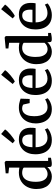

<svg xmlns="http://www.w3.org/2000/svg" viewBox="1203 -2124 932 3378"><g transform="rotate(-90 1669.0 -435.0)"><path d="M250 11Q206.5 11 167.2 -5.2Q128 -21.5 97.8 -55Q67.5 -88.5 50 -140.5Q32.5 -192.5 32.5 -263.5Q32.5 -347.5 66.5 -416.8Q100.5 -486 165.8 -527.5Q231 -569 324 -569Q347.5 -569 369 -566.2Q390.5 -563.5 409 -559.5V-741L309 -753V-801L499 -819H502L526.5 -801V-54.5H582.5V-4.5Q562 0 532.2 5.2Q502.5 10.5 472.5 10.5Q446.5 10.5 433 2Q419.5 -6.5 419.5 -38.5V-69Q403 -48 377.2 -29.5Q351.5 -11 319.2 0Q287 11 250 11ZM295.5 -64Q322 -64 344.2 -72.5Q366.5 -81 383 -93.2Q399.5 -105.5 409 -117.5V-482.5Q401.5 -494 375.2 -502.5Q349 -511 318.5 -511Q274 -511 238.2 -488Q202.5 -465 181.5 -414Q160.5 -363 159.5 -279Q158.5 -202.5 177 -155Q195.5 -107.5 226.5 -85.8Q257.5 -64 295.5 -64Z M896.5 11Q810 11 754 -26Q698 -63 670.8 -128.2Q643.5 -193.5 643.5 -278.5Q643.5 -345.5 662.8 -399Q682 -452.5 717.2 -490.5Q752.5 -528.5 800.8 -548.8Q849 -569 907 -569Q1003.5 -569 1055.8 -517.2Q1108 -465.5 1110.5 -369Q1110.5 -338 1109 -315Q1107.5 -292 1103.5 -274.5H767.5Q768.5 -227.5 779.5 -189Q790.5 -150.5 811 -123Q831.5 -95.5 861.8 -80.5Q892 -65.5 931.5 -65.5Q973 -65.5 1015 -80.2Q1057 -95 1080 -112L1101.5 -64.5Q1084 -46.5 1052 -29.2Q1020 -12 979.5 -0.5Q939 11 896.5 11ZM767.5 -330H989Q990 -339.5 990.8 -351.5Q991.5 -363.5 991.5 -373Q991.5 -433.5 968.2 -471.8Q945 -510 889.5 -510Q864.5 -510 843.2 -501.2Q822 -492.5 805.8 -472Q789.5 -451.5 779.8 -416.8Q770 -382 767.5 -330ZM880 -641 837.5 -677.5 1000.5 -881 1081 -812Q1070 -793 1045.2 -767.5Q1020.5 -742 990 -716Q959.5 -690 930.5 -669.8Q901.5 -649.5 881.5 -641Z M1440.5 11Q1355 11 1298.8 -26.2Q1242.5 -63.5 1214.8 -127.5Q1187 -191.5 1186.5 -272Q1186.5 -335 1205 -389Q1223.5 -443 1259.8 -483.5Q1296 -524 1348.5 -546.5Q1401 -569 1468.5 -569Q1505.5 -569 1534.8 -563.2Q1564 -557.5 1586 -550.5Q1608 -543.5 1622.5 -539L1617 -379H1544L1520.5 -484Q1519 -492.5 1508 -498.5Q1497 -504.5 1481.8 -508Q1466.5 -511.5 1451.5 -511.5Q1410.5 -511.5 1379.8 -488.5Q1349 -465.5 1331.5 -419.2Q1314 -373 1313.5 -302Q1313 -242.5 1324.5 -197.8Q1336 -153 1356.5 -123.8Q1377 -94.5 1405.5 -79.8Q1434 -65 1467.5 -65Q1498 -65 1524.5 -71.5Q1551 -78 1572.8 -87.8Q1594.5 -97.5 1609.5 -107.5L1630 -63Q1614.5 -46.5 1585.8 -29.5Q1557 -12.5 1519.5 -0.8Q1482 11 1440.5 11Z M1939 11Q1852.5 11 1796.5 -26Q1740.5 -63 1713.2 -128.2Q1686 -193.5 1686 -278.5Q1686 -345.5 1705.2 -399Q1724.5 -452.5 1759.8 -490.5Q1795 -528.5 1843.2 -548.8Q1891.5 -569 1949.5 -569Q2046 -569 2098.2 -517.2Q2150.5 -465.5 2153 -369Q2153 -338 2151.5 -315Q2150 -292 2146 -274.5H1810Q1811 -227.5 1822 -189Q1833 -150.5 1853.5 -123Q1874 -95.5 1904.2 -80.5Q1934.5 -65.5 1974 -65.5Q2015.5 -65.5 2057.5 -80.2Q2099.5 -95 2122.5 -112L2144 -64.5Q2126.5 -46.5 2094.5 -29.2Q2062.5 -12 2022 -0.5Q1981.5 11 1939 11ZM1810 -330H2031.5Q2032.5 -339.5 2033.2 -351.5Q2034 -363.5 2034 -373Q2034 -433.5 2010.8 -471.8Q1987.5 -510 1932 -510Q1907 -510 1885.8 -501.2Q1864.5 -492.5 1848.2 -472Q1832 -451.5 1822.2 -416.8Q1812.5 -382 1810 -330ZM1922.5 -641 1880 -677.5 2043 -881 2123.5 -812Q2112.5 -793 2087.8 -767.5Q2063 -742 2032.5 -716Q2002 -690 1973 -669.8Q1944 -649.5 1924 -641Z M2446.5 11Q2403 11 2363.8 -5.2Q2324.5 -21.5 2294.2 -55Q2264 -88.5 2246.5 -140.5Q2229 -192.5 2229 -263.5Q2229 -347.5 2263 -416.8Q2297 -486 2362.2 -527.5Q2427.5 -569 2520.5 -569Q2544 -569 2565.5 -566.2Q2587 -563.5 2605.5 -559.5V-741L2505.5 -753V-801L2695.5 -819H2698.5L2723 -801V-54.5H2779V-4.5Q2758.5 0 2728.8 5.2Q2699 10.5 2669 10.5Q2643 10.5 2629.5 2Q2616 -6.5 2616 -38.5V-69Q2599.5 -48 2573.8 -29.5Q2548 -11 2515.8 0Q2483.5 11 2446.5 11ZM2492 -64Q2518.5 -64 2540.8 -72.5Q2563 -81 2579.5 -93.2Q2596 -105.5 2605.5 -117.5V-482.5Q2598 -494 2571.8 -502.5Q2545.5 -511 2515 -511Q2470.5 -511 2434.8 -488Q2399 -465 2378 -414Q2357 -363 2356 -279Q2355 -202.5 2373.5 -155Q2392 -107.5 2423 -85.8Q2454 -64 2492 -64Z M3093 11Q3006.5 11 2950.5 -26Q2894.5 -63 2867.2 -128.2Q2840 -193.5 2840 -278.5Q2840 -345.5 2859.2 -399Q2878.5 -452.5 2913.8 -490.5Q2949 -528.5 2997.2 -548.8Q3045.5 -569 3103.5 -569Q3200 -569 3252.2 -517.2Q3304.5 -465.5 3307 -369Q3307 -338 3305.5 -315Q3304 -292 3300 -274.5H2964Q2965 -227.5 2976 -189Q2987 -150.5 3007.5 -123Q3028 -95.5 3058.2 -80.5Q3088.5 -65.5 3128 -65.5Q3169.5 -65.5 3211.5 -80.2Q3253.5 -95 3276.5 -112L3298 -64.5Q3280.5 -46.5 3248.5 -29.2Q3216.5 -12 3176 -0.5Q3135.5 11 3093 11ZM2964 -330H3185.5Q3186.5 -339.5 3187.2 -351.5Q3188 -363.5 3188 -373Q3188 -433.5 3164.8 -471.8Q3141.5 -510 3086 -510Q3061 -510 3039.8 -501.2Q3018.5 -492.5 3002.2 -472Q2986 -451.5 2976.2 -416.8Q2966.5 -382 2964 -330ZM3076.5 -641 3034 -677.5 3197 -881 3277.5 -812Q3266.5 -793 3241.8 -767.5Q3217 -742 3186.5 -716Q3156 -690 3127 -669.8Q3098 -649.5 3078 -641Z"/></g></svg>

Font: Merriweather 20pt SemiBold
Style: Regular
Weight: 600
Version: Version 2.100